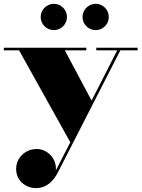

<svg xmlns="http://www.w3.org/2000/svg" viewBox="-34 -704 724 982"><path d="M388 -617C388 -580 418.5 -550 455.5 -550C492.5 -550 522.5 -580 522.5 -617C522.5 -654 492.5 -684.5 455.5 -684.5C418.5 -684.5 388 -654 388 -617ZM174 -617C174 -580 204.5 -550 241.5 -550C278.5 -550 308.5 -580 308.5 -617C308.5 -654 278.5 -684.5 241.5 -684.5C204.5 -684.5 174 -654 174 -617ZM407.5 -446.5V-460H-14.5V-446.5H63.5L325.5 23.5L251.5 168C257.5 105.5 206.5 58 154 58C97 58 48.5 102 48.5 160C48.5 223 100 258 150 258C204.5 258 239.5 222 262 178L581.5 -446.5H670V-460H458.5V-446.5H565.5L434.5 -189.5L297.5 -446.5Z"/></svg>

Font: Bodoni* 16pt Fatface
Style: Regular
Weight: 900
Version: Version 2.3